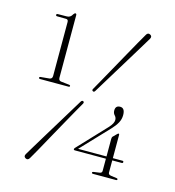

<svg xmlns="http://www.w3.org/2000/svg" viewBox="-108 -802 826 907"><g transform="rotate(15 305.0 -348.5)"><path d="M70 -675Q63 -675 63 -680.5Q63 -686 70 -686L114 -686.5Q131.5 -686.5 140.5 -704Q145.5 -711 149.5 -711Q155 -711 155 -703.5V-397.5Q155 -383.5 168 -382L207.5 -377.5Q213.5 -377 213.5 -372.5Q213.5 -368 207.5 -368H68.5Q62 -368 62 -373Q62 -377.5 68.5 -378L111 -382Q124 -384 124 -398V-662Q124 -674.5 113 -674.5ZM466 -182Q466 -191 470.5 -194.5L487.5 -211.5Q491.5 -215 493.5 -215Q497 -215 497 -210V-96H543.5Q549.5 -96 549.5 -91Q549.5 -85 543 -85H497V-25.5Q497 -15.5 509.5 -13.5L537.5 -9.5Q544 -9 544 -4.5Q544 0 537.5 0H426Q419.5 0 419.5 -4.5Q419.5 -9 425.5 -9.5L454 -13.5Q466 -15 466 -25V-85H314.5Q308 -85 308 -90Q308 -92.5 312 -97L441.5 -234.5Q461.5 -256.5 461.5 -272.5Q461.5 -285 453.2 -293.5Q445 -302 445 -315.5Q445 -339.5 468 -339.5Q491.5 -339.5 491.5 -304.5Q491.5 -284.5 481.8 -266.8Q472 -249 454 -230L327 -96H466ZM335 -381.5Q330 -373 324 -377Q317 -380.5 323 -389.5Q330 -402 347.5 -433Q365 -464 387 -503.8Q409 -543.5 431.2 -583.2Q453.5 -623 471 -654.2Q488.5 -685.5 496.5 -698.5Q504 -712.5 516.5 -705.5Q528.5 -699 520 -685Q513.5 -674 495.2 -644Q477 -614 453.2 -575Q429.5 -536 405.2 -496.5Q381 -457 362 -425.8Q343 -394.5 335 -381.5ZM281 -314.5Q286 -322.5 292.5 -319.5Q299.5 -315.5 293 -306Q286 -294 268.5 -263Q251 -232 228.8 -192Q206.5 -152 184.2 -111.8Q162 -71.5 144.5 -40Q127 -8.5 119 4.5Q111 18.5 99 11.5Q87 4.5 95.5 -9Q102 -20 120.2 -50.2Q138.5 -80.5 162.5 -120Q186.5 -159.5 210.8 -199.2Q235 -239 254 -270.2Q273 -301.5 281 -314.5Z"/></g></svg>

Font: Fraunces 72pt S000 Thin
Style: Regular
Weight: 100
Version: Version 1.000; ttfautohint (v1.8.3)